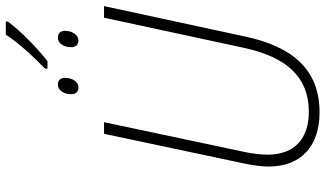

<svg xmlns="http://www.w3.org/2000/svg" viewBox="-244 -840 1094 645"><g transform="rotate(-90 302.5 -517.0)"><path d="M395 -912V-904H420C467 -941 521 -994 553 -1037V-1044H509C482 -1002 437 -953 395 -912ZM332 -800C353 -800 364 -824 364 -845C364 -860 356 -869 342 -869C319 -869 309 -845 309 -825C309 -809 317 -800 332 -800ZM489 -800C510 -800 522 -824 522 -845C522 -860 514 -869 499 -869C477 -869 467 -845 467 -825C467 -809 475 -800 489 -800ZM248 10C388 10 468 -76 503 -241L605 -714H566L465 -245C434 -100 366 -26 250 -26C161 -26 106 -73 106 -164C106 -185 109 -214 115 -242L215 -714H176L76 -242C70 -212 66 -184 66 -161C66 -50 137 10 248 10Z"/></g></svg>

Font: Noto Sans SemiCondensed ExtraLight
Style: Italic
Weight: 200
Width: 4
Italic angle: -12°
Designer: Monotype Design Team
Foundry: Monotype Imaging Inc.
Version: Version 2.013